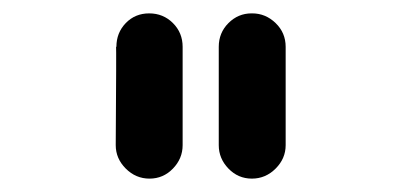

<svg xmlns="http://www.w3.org/2000/svg" viewBox="-20 -708 600 287"><path d="M203 -688Q203 -688 203 -688Q224 -688 238.5 -673.5Q253 -659 253 -638Q253 -492 253 -492Q253 -492 253 -491Q253 -471 238.5 -456Q224 -441 203.5 -441Q183 -441 168 -456Q153 -471 153 -491Q153 -492 153 -492Q154 -638 153.5 -638Q153 -638 154 -638Q154 -659 168 -673.5Q182 -688 203 -688ZM356 -688Q357 -688 357 -688Q377 -688 392 -673.5Q407 -659 407 -638V-492Q407 -492 407 -491Q407 -471 392 -456Q377 -441 356.5 -441Q336 -441 321.5 -456Q307 -471 307 -491Q307 -492 307 -492Q307 -638 307 -638Q307 -638 307 -638Q307 -659 321.5 -673.5Q336 -688 356 -688Z"/></svg>

Font: Brass Mono
Style: Regular
Weight: 400
Monospace: yes
Version: Version 1.100; ttfautohint (v1.8.3) -l 8 -r 50 -G 200 -x 14 